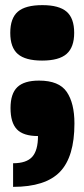

<svg xmlns="http://www.w3.org/2000/svg" viewBox="-20 -520 329 748"><path d="M145 -500Q210 -500 239.5 -474.5Q269 -449 269 -392Q269 -336 239.5 -310Q210 -284 144 -284Q79 -284 49.5 -309.5Q20 -335 20 -392Q20 -449 49.5 -474.5Q79 -500 145 -500ZM128 10Q71 10 46 -16Q21 -42 21 -99Q21 -155 47.5 -180.5Q74 -206 132 -206Q210 -206 240 -162Q270 -118 270 -39Q270 91 213.5 149.5Q157 208 31 208V116Q83 116 105.5 91Q128 66 128 10Z"/></svg>

Font: Fivo Sans Modern ExtBlk
Style: Regular
Weight: 950
Designer: Alexander Slobzheninov
Foundry: Alexander Slobzheninov
Version: 1.0